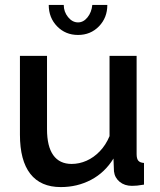

<svg xmlns="http://www.w3.org/2000/svg" viewBox="-20 -750 649 780"><path d="M61 -203V-523H171V-225Q171 -155 196.5 -119.5Q222 -84 271 -84Q302 -84 331.5 -97Q361 -110 385.5 -135.5Q410 -161 425 -197V-523H535V-124Q535 -105 542 -97Q549 -89 565 -88V0Q548 3 537 4Q526 5 516 5Q486 5 466 -11.5Q446 -28 443 -54L441 -106Q406 -49 350 -19.5Q294 10 227 10Q145 10 103 -44Q61 -98 61 -203ZM297 -659Q319 -659 335.5 -679.5Q352 -700 355 -730H416Q416 -678 382 -643Q348 -608 297 -608Q246 -608 212 -643Q178 -678 178 -730H239Q239 -702 256.5 -680.5Q274 -659 297 -659Z"/></svg>

Font: Raleway Thin SemiBold
Style: Regular
Weight: 600
Version: Version 4.026